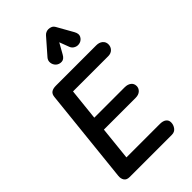

<svg xmlns="http://www.w3.org/2000/svg" viewBox="-395 -1523 1651 1651"><g transform="rotate(-45 430.5 -697.0)"><path d="M142 0Q107 0 92.2 -22.2Q77.5 -44.5 81 -76.5L172 -944Q175 -976.5 194.5 -990.2Q214 -1004 250 -1004H740.5Q776.5 -1004 798.8 -985Q821 -966 821 -936.5Q821 -906 801 -885.5Q781 -865 747 -865H319L288.5 -576H658.5Q694 -576 716.5 -558.8Q739 -541.5 739 -511Q739 -483.5 718 -464.2Q697 -445 660 -445H274.5L242.5 -139H649.5Q686.5 -139 707 -123.5Q727.5 -108 727.5 -80.5Q727.5 -50.5 708.8 -25.2Q690 0 656 0ZM653.5 -1119Q626.5 -1111 601.8 -1122.5Q577 -1134 567.5 -1159L534 -1247.5L480 -1151.5Q460 -1115 430 -1113.8Q400 -1112.5 378.5 -1131.5Q358 -1151 355 -1178.5Q352 -1206 370.5 -1227L495 -1369.5Q506 -1382 519.8 -1387.8Q533.5 -1393.5 547.5 -1393.5Q564.5 -1393.5 580.2 -1386.5Q596 -1379.5 606.5 -1361L688 -1216.5Q708.5 -1180 694.8 -1153.8Q681 -1127.5 653.5 -1119Z"/></g></svg>

Font: Edu SA Hand
Style: Bold
Weight: 700
Designer: Tina and Corey Anderson, Eben Sorkin, Mirko Velimirovic
Foundry: Google for Education
Version: Version 2.000